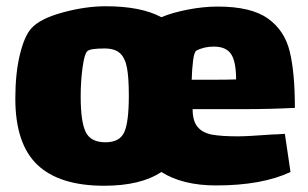

<svg xmlns="http://www.w3.org/2000/svg" viewBox="-20 -544 986 614"><path d="M852 -114Q863 -114 891 -116L909 6Q818 49 671 49Q564 49 496 6Q430 50 313 50Q170 50 99.5 -17Q29 -84 29 -229Q29 -309 43.5 -369Q58 -429 80 -453Q107 -484 180 -504Q253 -524 318 -524Q431 -524 496 -489Q532 -504 581.5 -513.5Q631 -523 676 -523Q783 -523 836.5 -485Q890 -447 906.5 -379.5Q923 -312 923 -199Q843 -195 765 -195H596Q596 -157 612 -138Q628 -119 658 -113.5Q688 -108 741 -108Q771 -108 852 -114ZM593 -289H655Q710 -289 735 -290Q735 -347 719 -371Q703 -395 664 -395Q632 -395 608 -382Q601 -378 597.5 -350.5Q594 -323 593 -289ZM392 -238Q392 -296 386 -327.5Q380 -359 363.5 -374Q347 -389 314 -389Q267 -389 259 -380Q250 -372 244 -328Q238 -284 238 -236Q238 -155 254 -122Q270 -89 317 -89Q363 -89 377.5 -121.5Q392 -154 392 -238Z"/></svg>

Font: Lalezar
Style: Regular
Weight: 400
Designer: Borna Izadpanah
Foundry: Borna Izadpanah
Version: Version 1.003;November 28, 2018;FontCreator 11.5.0.2421 64-b